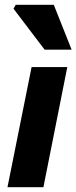

<svg xmlns="http://www.w3.org/2000/svg" viewBox="-20 -776 317 796"><path d="M11 0 111 -498H259L160 0ZM165 -570 36 -740 45 -756H203L277 -570Z"/></svg>

Font: Source Sans 3 ExtraBold
Style: Italic
Weight: 800
Italic angle: -11°
Version: Version 3.052;hotconv 1.1.0;makeotfexe 2.6.0